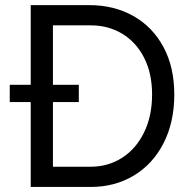

<svg xmlns="http://www.w3.org/2000/svg" viewBox="-20 -740 754 760"><path d="M101.6 -335.9H18.6V-404.3H101.6V-719.7H334Q431.2 -719.7 507.6 -676.8Q584 -633.8 627 -554Q669.9 -474.1 669.9 -366.2Q669.9 -255.9 627.2 -172.9Q584.5 -89.8 509.3 -44.9Q434.1 0 339.8 0H101.6ZM582 -366.2Q582 -449.7 550.3 -511.7Q518.6 -573.7 463.4 -606.7Q408.2 -639.6 339.8 -639.6H189.5V-404.3H292V-335.9H189.5V-80.1H339.8Q407.7 -80.1 462.9 -115.2Q518.1 -150.4 550 -215.3Q582 -280.3 582 -366.2Z"/></svg>

Font: Reddit Sans Fudge
Style: Regular
Weight: 400
Designer: Stephen Hutchings
Foundry: Reddit
Version: Version 1.011